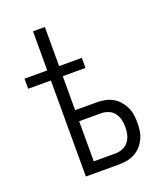

<svg xmlns="http://www.w3.org/2000/svg" viewBox="-136 -824 772 913"><g transform="rotate(-20 250.0 -367.5)"><path d="M140 0V-486H25V-537H140V-735H200V-537H315V-486H200V-314H310Q330 -314 350.5 -310Q371 -306 389 -296Q407 -286 420.5 -270.5Q434 -255 443 -236.5Q452 -218 455 -197.5Q458 -177 458 -157Q458 -136 455 -116Q452 -96 443 -77Q434 -58 420.5 -43Q407 -28 389 -18Q371 -8 350.5 -4Q330 0 310 0ZM200 -55H310Q329 -55 347 -62.5Q365 -70 376.5 -85Q388 -100 392.5 -119Q397 -138 397 -157Q397 -176 392.5 -195Q388 -214 376.5 -229Q365 -244 347 -251Q329 -258 310 -258H200Z"/></g></svg>

Font: Iosevka Fixed Light
Style: Regular
Weight: 300
Monospace: yes
Designer: Belleve Invis
Foundry: Belleve Invis
Version: Version 32.3.0